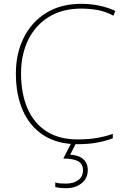

<svg xmlns="http://www.w3.org/2000/svg" viewBox="-20 -744 654 1004"><path d="M405 -699Q305 -699 234.5 -655Q164 -611 127 -534.5Q90 -458 90 -360Q90 -257 123 -179Q156 -101 222 -58Q288 -15 386 -15Q444 -15 489 -23Q534 -31 570 -44V-21Q537 -8 491 1Q445 10 386 10Q280 10 208 -36.5Q136 -83 99.5 -166Q63 -249 63 -360Q63 -464 104 -546.5Q145 -629 221.5 -676.5Q298 -724 405 -724Q502 -724 583 -687L573 -662Q530 -685 488 -692Q446 -699 405 -699ZM439 145Q439 188 407 214Q375 240 326 240Q292 240 269 234V210Q282 214 294.5 215Q307 216 326 216Q364 216 389 198Q414 180 414 146Q414 114 389 99.5Q364 85 311 85L355 0H380L347 65Q391 67 415 88Q439 109 439 145Z"/></svg>

Font: Noto Sans Devanagari Thin
Style: Regular
Weight: 100
Designer: Jelle Bosma - Monotype Design Team
Foundry: Monotype Imaging Inc.
Version: Version 2.004; ttfautohint (v1.8.4.7-5d5b)